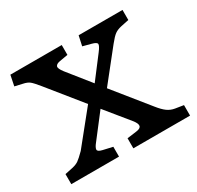

<svg xmlns="http://www.w3.org/2000/svg" viewBox="-116 -642 799 777"><g transform="rotate(-30 283.5 -253.5)"><path d="M9 0V-47L47 -55Q64 -59 75 -66.5Q86 -74 109 -97L230 -247L104 -403Q83 -429 72.5 -437.5Q62 -446 42 -450L7 -458L17 -507H257V-461L217 -454Q201 -451 197.5 -442Q194 -433 211 -411L295 -306L372 -407Q388 -428 387.5 -436.5Q387 -445 364 -451L326 -461L336 -507H541V-460L503 -452Q485 -448 473 -439.5Q461 -431 441 -406L328 -264L457 -104Q476 -80 491.5 -69Q507 -58 526 -55L564 -49V0H299V-47L344 -53Q384 -58 352 -97L264 -205L180 -96Q167 -80 166.5 -70.5Q166 -61 188 -56L232 -46V0Z"/></g></svg>

Font: Literata 12pt
Style: Regular
Weight: 400
Designer: Latin by Veronika Burian and Jose Scaglione. Greek by Irene Vlachou. Cyrillic by Vera Evstafieva.
Foundry: TypeTogether
Version: Version 3.002